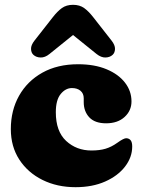

<svg xmlns="http://www.w3.org/2000/svg" viewBox="-20 -764 598 798"><path d="M526.5 -342.5Q526.5 -304 497.8 -277.8Q469 -251.5 421 -251.5Q374.5 -251.5 351.2 -276.2Q328 -301 328 -339.5V-355.5Q328 -375.5 314.5 -386.8Q301 -398 279 -398Q252.5 -398 232.2 -373.2Q212 -348.5 212 -297.5Q212 -218 255 -178.2Q298 -138.5 360 -138.5Q394 -138.5 418.5 -145.8Q443 -153 467.5 -170.5Q494.5 -190 505 -189.5Q516.5 -189 523 -181Q529.5 -173 529.5 -155Q529.5 -110.5 499.8 -71.8Q470 -33 417 -9.5Q364 14 294 14Q217.5 14 156.5 -16.2Q95.5 -46.5 60.2 -100.8Q25 -155 25 -227.5Q25 -305 59.2 -366Q93.5 -427 156.2 -462Q219 -497 304.5 -497Q373 -497 422.8 -476.2Q472.5 -455.5 499.5 -420.5Q526.5 -385.5 526.5 -342.5ZM185.5 -539.5Q167 -524.5 148.8 -525Q130.5 -525.5 119 -536Q109.5 -544.5 109 -560.5Q108.5 -576.5 123.5 -595.5L199.5 -692.5Q218.5 -717 237.2 -730.5Q256 -744 283.5 -744Q311 -744 329.8 -730.5Q348.5 -717 367.5 -692.5L443.5 -595.5Q458.5 -576.5 458 -560.5Q457.5 -544.5 448 -536Q436.5 -525.5 418.5 -525Q400.5 -524.5 381.5 -539.5L283.5 -618.5Z"/></svg>

Font: Fraunces 9pt S100 Black
Style: Regular
Weight: 900
Version: Version 1.000; ttfautohint (v1.8.3)